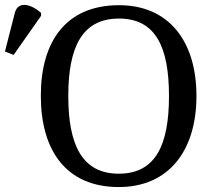

<svg xmlns="http://www.w3.org/2000/svg" viewBox="-109 -746 871 776"><path d="M-54 -524 57 -682V-694C19 -728 -36 -745 -49 -694L-89 -538ZM371 10C573 10 685 -137 685 -358C685 -580 573 -725 372 -725C159 -725 56 -580 56 -359C56 -137 159 10 371 10ZM371 -44C223 -44 167 -160 167 -358C167 -556 223 -671 372 -671C520 -671 574 -556 574 -358C574 -160 520 -44 371 -44Z"/></svg>

Font: Noto Serif
Style: Regular
Weight: 400
Designer: Monotype Design Team
Foundry: Monotype Imaging Inc.
Version: Version 2.015